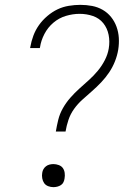

<svg xmlns="http://www.w3.org/2000/svg" viewBox="-20 -763 540 791"><path d="M210 -221Q214 -245 220 -269.5Q226 -294 239 -317Q252 -340 269.5 -360Q287 -380 307 -398Q327 -416 346.5 -433.5Q366 -451 383 -471.5Q400 -492 412 -515.5Q424 -539 428 -563Q433 -592 427.5 -619.5Q422 -647 405.5 -667.5Q389 -688 363 -697Q337 -706 308 -706Q280 -706 251.5 -697.5Q223 -689 200 -669.5Q177 -650 163 -623Q149 -596 145 -569L144 -565H104L105 -570Q109 -593 117.5 -616Q126 -639 140.5 -659.5Q155 -680 175 -697Q195 -714 217 -724.5Q239 -735 263.5 -739Q288 -743 311 -743Q336 -743 359.5 -738.5Q383 -734 403 -722.5Q423 -711 437.5 -693Q452 -675 460 -653Q468 -631 469.5 -607Q471 -583 467 -558Q463 -534 453.5 -510Q444 -486 429.5 -464.5Q415 -443 397 -424Q379 -405 359 -387.5Q339 -370 319.5 -352.5Q300 -335 285 -314Q270 -293 262 -269Q254 -245 250 -221ZM200 8Q189 8 178.5 4Q168 0 162 -8.5Q156 -17 154 -28.5Q152 -40 154 -51Q155 -59 159 -66Q163 -73 169.5 -78Q176 -83 184 -85Q192 -87 200 -87Q211 -87 222 -83Q233 -79 239 -70.5Q245 -62 246.5 -50.5Q248 -39 246 -28Q245 -20 241.5 -12.5Q238 -5 231 -0.5Q224 4 216 6Q208 8 200 8Z"/></svg>

Font: Iosevka Term Curly XLt Obl
Style: Regular
Weight: 200
Italic angle: -9°
Designer: Belleve Invis
Foundry: Belleve Invis
Version: Version 32.3.0